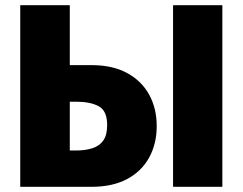

<svg xmlns="http://www.w3.org/2000/svg" viewBox="-20 -720 935 740"><path d="M58 -700H249V-469H333Q414 -469 470 -438.5Q526 -408 555 -355Q584 -302 584 -234Q584 -166 555 -113Q526 -60 470 -30Q414 0 333 0H58ZM274 -140Q310 -140 337 -149Q364 -158 378.5 -179Q393 -200 393 -238Q393 -293 360.5 -310.5Q328 -328 274 -328H249V-140ZM647 -700H837V0H647Z"/></svg>

Font: Moderustic ExtraBold
Style: Regular
Weight: 800
Designer: Tural Alisoy
Foundry: TAFT Foundry
Version: Version 2.120